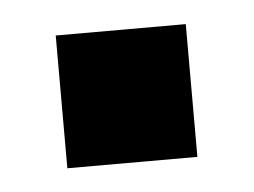

<svg xmlns="http://www.w3.org/2000/svg" viewBox="-27 -173 270 204"><g transform="rotate(-5 107.5 -71.0)"><path d="M38.1 -141.6H176.8V0H38.1Z"/></g></svg>

Font: Dinish
Style: Bold
Weight: 700
Designer: Bert Driehuis
Foundry: Playbeing
Version: Version 3.006; git-39231f3c-release